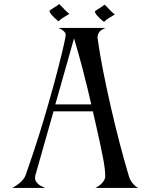

<svg xmlns="http://www.w3.org/2000/svg" viewBox="-20 -926 742 947"><path d="M271 -905.8Q272.9 -905.8 281 -897.2Q289.1 -888.7 301 -876.5Q313 -864.3 321.8 -857.9Q321.8 -856.9 313 -852.1Q304.2 -847.2 291 -838.6Q277.8 -830.1 269 -820.8Q264.2 -824.7 256.6 -830.8Q249 -836.9 236.6 -850.6Q224.1 -864.3 224.1 -872.1Q224.1 -874 233.2 -879.9Q242.2 -885.7 254.2 -893.3Q266.1 -900.9 271 -905.8ZM495.1 -902.8Q497.1 -902.8 505.1 -894.3Q513.2 -885.7 525.1 -873.5Q537.1 -861.3 545.9 -855Q545.9 -854 537.1 -849.1Q528.3 -844.2 515.1 -835.7Q502 -827.1 493.2 -817.9Q488.3 -821.8 480.7 -827.9Q473.1 -834 460.7 -847.7Q448.2 -861.3 448.2 -869.1Q448.2 -871.1 457.3 -877Q466.3 -882.8 478.3 -890.4Q490.2 -897.9 495.1 -902.8ZM345.2 -736.8 252.9 -411.1H430.2Q388.7 -592.3 345.2 -736.8ZM153.8 -59.1Q152.8 -55.2 152.8 -48.8Q152.8 -36.6 160.6 -26.6Q168.5 -16.6 177.2 -11.5Q186 -6.3 194.3 -2.9L203.1 1H40Q42 0 45.7 -2Q49.3 -3.9 59.1 -10.3Q68.8 -16.6 77.1 -23.4Q85.4 -30.3 93.8 -40.5Q102.1 -50.8 106 -61Q130.9 -132.8 142.8 -168.2Q154.8 -203.6 173.3 -262.5Q191.9 -321.3 212.9 -394Q244.1 -501 266.6 -588.9Q289.1 -676.8 296.6 -712.6Q304.2 -748.5 304.2 -753.9V-754.9Q304.2 -763.2 295.2 -771.5Q286.1 -779.8 277.3 -784.2L268.1 -788.1H501Q499.5 -787.6 496.8 -786.6Q494.1 -785.6 487.1 -782Q480 -778.3 474.9 -773.7Q469.7 -769 465.3 -760.5Q460.9 -752 460.9 -742.2Q460.9 -736.8 461.9 -733.9Q478.5 -609.4 527.8 -393.1Q570.8 -207 616.2 -55.2Q621.6 -37.6 633.1 -23.4Q644.5 -9.3 653.3 -3.9L662.1 1H450.2Q452.1 0 455.6 -1.7Q459 -3.4 467.3 -9.3Q475.6 -15.1 481.9 -21.5Q488.3 -27.8 493.7 -37.1Q499 -46.4 499 -55.2Q499 -73.7 496.3 -96.9Q493.7 -120.1 486.3 -156.7Q479 -193.4 473.9 -217.3Q468.8 -241.2 456.3 -296.4Q443.8 -351.6 438 -377H244.1Z"/></svg>

Font: Anticva
Style: Regular
Weight: 400
Version: Version 1.000